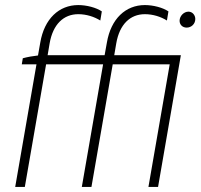

<svg xmlns="http://www.w3.org/2000/svg" viewBox="-20 -738 794 758"><path d="M70 -508 66 -484H124L40 0H78L162 -484H387L303 0H341L425 -484H650L566 0H604L694 -520H431L439 -567C452 -642 494 -682 552 -682C584 -682 615 -672 639 -657L645 -693C623 -708 585 -718 552 -718C476 -718 418 -664 402 -570L393 -520H168L176 -567C189 -642 231 -682 289 -682C321 -682 352 -672 376 -657L382 -693C360 -708 322 -718 289 -718C213 -718 155 -664 139 -570L130 -519C111 -517 88 -513 70 -508ZM717 -629C735 -629 751 -643 751 -663C751 -678 740 -692 724 -692C706 -692 689 -675 689 -656C689 -641 700 -629 717 -629Z"/></svg>

Font: Fixel Text 20240404 ExtraLight
Style: Italic
Weight: 200
Width: 4
Italic angle: -10°
Designer: AlfaBravo + MacPaw
Foundry: Kyrylo Tkachov, Marchela Mozhyna, Serhii Makarenko, Maria Weinstein, Zakhar Kryvoshyya
Version: Version 1.211;Glyphs 3.2 (3225)